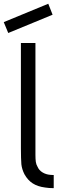

<svg xmlns="http://www.w3.org/2000/svg" viewBox="-40 -995 345 1024"><path d="M4 -819 -20 -877 217.5 -975 240.5 -916.5ZM246.5 8.5Q220.5 8.5 200 5Q161 0 134.5 -17Q108 -34 90.5 -65.5Q77 -92 74 -118.5Q73 -132.5 72.2 -153.8Q71.5 -175 71.5 -204V-765.5H149V-168.5Q149 -146 151 -131.8Q153 -117.5 160.5 -105Q168.5 -86.5 186.8 -75.5Q205 -64.5 228 -62.5Q231.5 -62 236 -62Q240.5 -62 246.5 -61.5Z"/></svg>

Font: Russisch Sans
Style: Regular
Weight: 400
Designer: Michael Sharanda (font) & Cristiano Sobral (main changes)
Foundry: Michael Sharanda
Version: Version 2.00;October 25, 2020;FontCreator 13.0.0.2681 64-bit